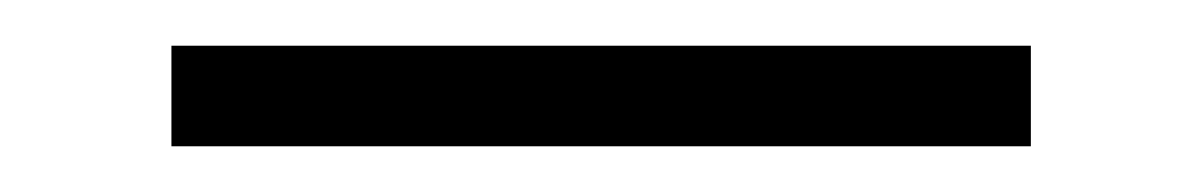

<svg xmlns="http://www.w3.org/2000/svg" viewBox="-20 -20 526 84"><path d="M55 0H431V44H55Z"/></svg>

Font: Prompt ExtraLight
Style: Regular
Weight: 275
Designer: Katatrad Team
Foundry: CadsonDemak
Version: Version 1.001